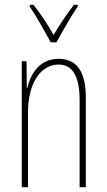

<svg xmlns="http://www.w3.org/2000/svg" viewBox="-20 -783 448 803"><path d="M192 -606H216C242 -653 276 -713 305 -756V-763H289C255 -717 230 -681 204 -637C180 -681 146 -730 120 -763H104V-756C126 -725 165 -656 192 -606ZM225 -537C145 -537 108 -474 94 -415H92L91 -527H71V0H97V-311C97 -445 156 -513 225 -513C279 -513 313 -471 313 -365V0H339V-375C339 -488 298 -537 225 -537Z"/></svg>

Font: Noto Sans Arabic UI XCn Th
Style: Regular
Weight: 100
Width: 2
Designer: Monotype Design Team, Nadine Chahine and Nizar Qandah
Foundry: Monotype Imaging Inc.
Version: Version 2.010